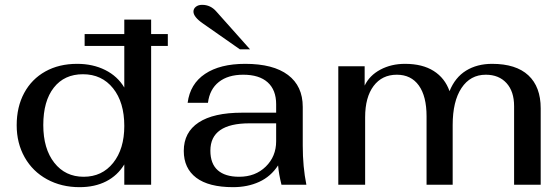

<svg xmlns="http://www.w3.org/2000/svg" viewBox="-20 -764 2316 794"><path d="M674 -574H605V0H494V-84Q466 -38 419 -14Q372 10 309 10Q234 10 174.5 -22.5Q115 -55 82 -113.5Q49 -172 49 -246Q49 -322 80 -379.5Q111 -437 167.5 -468.5Q224 -500 299 -500Q364 -500 415 -474.5Q466 -449 494 -402V-574H330V-623H494V-683H605V-623H674ZM494 -243Q494 -341 447.5 -399Q401 -457 323 -457Q246 -457 202.5 -401.5Q159 -346 159 -247Q159 -149 204.5 -91Q250 -33 326 -33Q402 -33 448 -90.5Q494 -148 494 -243Z M740 -140Q740 -217 801.5 -257.5Q863 -298 981 -298H1122V-333Q1122 -392 1087 -423.5Q1052 -455 986 -455Q923 -455 885 -425Q847 -395 840 -339H756Q766 -417 828 -458.5Q890 -500 994 -500Q1110 -500 1171 -454Q1232 -408 1232 -322V-162Q1232 -74 1247 0H1144Q1133 -44 1130 -80Q1100 -34 1052 -12Q1004 10 944 10Q843 10 791.5 -29Q740 -68 740 -140ZM1122 -180V-254H1012Q850 -254 850 -141Q850 -87 880.5 -60Q911 -33 969 -33Q1036 -33 1079 -75Q1122 -117 1122 -180ZM819 -667Q780 -694 780 -716Q780 -728 790 -736Q800 -744 816 -744Q851 -744 875 -716L1014 -560H972Z M1379 -490H1488V-410Q1508 -452 1553 -476Q1598 -500 1655 -500Q1727 -500 1773.5 -470.5Q1820 -441 1839 -387Q1862 -444 1907.5 -472Q1953 -500 2015 -500Q2114 -500 2165 -452.5Q2216 -405 2216 -316V0H2106V-325Q2106 -386 2074.5 -420.5Q2043 -455 1989 -455Q1925 -455 1888.5 -400Q1852 -345 1852 -247V0H1744V-283Q1744 -366 1712 -410.5Q1680 -455 1621 -455Q1560 -455 1525 -408.5Q1490 -362 1490 -279V0H1379Z"/></svg>

Font: Fahkwang Medium
Style: Regular
Weight: 500
Version: Version 1.000; ttfautohint (v1.6)